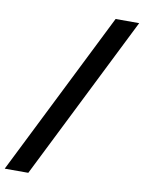

<svg xmlns="http://www.w3.org/2000/svg" viewBox="-116 -762 720 962"><g transform="rotate(10 244.5 -281.5)"><path d="M393 -699H513L96 136H-24Z"/></g></svg>

Font: Sarpanch SemiBold
Style: Regular
Weight: 600
Designer: Manushi Parikh (Devanagari and Latin), Jyotish Sonowal (Devanagari)
Foundry: Indian Type Foundry
Version: Version 2.004;PS 1.0;hotconv 1.0.78;makeotf.lib2.5.61930; tt